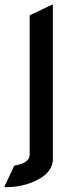

<svg xmlns="http://www.w3.org/2000/svg" viewBox="-27 -577 340 807"><path d="M97.7 -512.7 190.4 -556.6H195.3V90.3Q195.3 155.8 104 190.9Q54.7 210 -7.3 210V205.1L33.2 119.1Q51.8 116.2 67.4 109.9Q97.7 97.2 97.7 73.2Z"/></svg>

Font: Nova Flat
Style: Book
Weight: 400
Version: Version 2.000